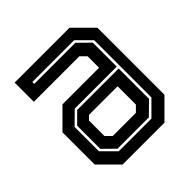

<svg xmlns="http://www.w3.org/2000/svg" viewBox="-183 -851 1001 1001"><g transform="rotate(-45 318.0 -350.0)"><path d="M163.5 0 60.5 -103V-340.5L163.5 -443.5H433.5V-528L403 -558.5H67.5V-700H472L575 -597V-103L472 0ZM203 -77 139 -140V-310.5L197 -368.5H503V-145L434 -77ZM198 -63H439L517 -141V-563L443 -637H135V-623H438L503 -559V-382.5H193L125 -315.5V-136ZM232.5 -141.5H403L433.5 -172V-307H222.5L201.5 -286V-172Z"/></g></svg>

Font: Tourney Thin
Style: Regular
Weight: 100
Designer: Tyler Finck
Foundry: Etcetera Type Co
Version: Version 1.015